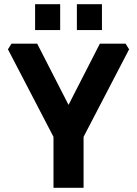

<svg xmlns="http://www.w3.org/2000/svg" viewBox="-20 -899 656 919"><path d="M18 -663 35 -690H158L308 -397L458 -690H581L598 -663L380 -244V0H236V-244ZM148 -755V-879H268V-755ZM348 -755V-879H468V-755Z"/></svg>

Font: Oxanium ExtraLight
Style: Bold
Weight: 700
Version: Version 2.000